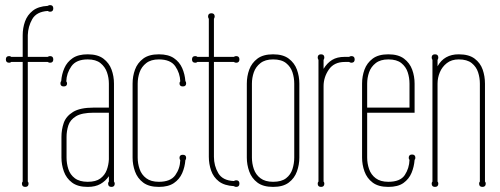

<svg xmlns="http://www.w3.org/2000/svg" viewBox="-20 -723 1960 753"><path d="M89 -11Q92 -8 92 -3Q92 10 79 10Q66 10 66 -3Q66 -8 69 -11V-480H24Q21 -477 16 -477Q3 -477 3 -490Q3 -503 16 -503Q21 -503 24 -500H69V-585Q69 -613 78 -638.5Q87 -664 108.5 -681Q130 -698 167 -700Q172 -703 176 -703Q189 -703 189 -690Q189 -677 176 -677Q172 -677 167 -680Q123 -677 106.5 -648Q90 -619 89 -585V-500H167Q172 -503 176 -503Q189 -503 189 -490Q189 -477 176 -477Q172 -477 167 -480H89Z M427 -11Q430 -7 430 -3Q430 10 417 10Q404 10 404 -3Q404 -8 407 -11V-32Q394 -13 374 -1.5Q354 10 324 10Q285 10 262.5 -7Q240 -24 230.5 -50.5Q221 -77 221 -105V-186Q221 -215 230 -241Q239 -267 266.5 -284Q294 -301 348 -301H407V-395Q407 -418 399.5 -439.5Q392 -461 374 -475.5Q356 -490 324 -490Q279 -490 260 -463Q241 -436 240 -404Q243 -400 243 -396Q243 -384 230 -384Q217 -384 217 -396Q217 -402 220 -405Q222 -432 232.5 -456Q243 -480 265 -495Q287 -510 324 -510Q363 -510 385.5 -493Q408 -476 417.5 -450Q427 -424 427 -395ZM241 -105Q241 -82 248 -60Q255 -38 273.5 -24Q292 -10 324 -10Q356 -10 373.5 -23Q391 -36 398.5 -56Q406 -76 407 -98V-281H348Q301 -281 278 -267Q255 -253 248 -231Q241 -209 241 -186Z M520 -105Q520 -82 527.5 -60Q535 -38 553.5 -24Q572 -10 603 -10Q649 -10 667.5 -36Q686 -62 687 -95Q684 -98 684 -104Q684 -116 697 -116Q710 -116 710 -104Q710 -98 707 -95Q705 -68 694.5 -44Q684 -20 662 -5Q640 10 603 10Q564 10 541.5 -7Q519 -24 509.5 -50.5Q500 -77 500 -105V-395Q500 -424 509.5 -450Q519 -476 541.5 -493Q564 -510 603 -510Q640 -510 662 -495Q684 -480 694.5 -456Q705 -432 707 -405Q710 -402 710 -396Q710 -384 697 -384Q684 -384 684 -396Q684 -401 687 -404Q686 -436 667.5 -463Q649 -490 603 -490Q572 -490 553.5 -475.5Q535 -461 527.5 -439.5Q520 -418 520 -395Z M819 -108Q819 -73 836 -44Q853 -15 897 -13Q902 -16 906 -16Q919 -16 919 -3Q919 10 906 10Q902 10 897 7Q860 5 838.5 -11.5Q817 -28 808 -54Q799 -80 799 -108V-480H754Q751 -477 746 -477Q733 -477 733 -490Q733 -503 746 -503Q751 -503 754 -500H799V-649Q796 -654 796 -658Q796 -671 809 -671Q822 -671 822 -658Q822 -655 819 -649V-500H897Q902 -503 906 -503Q919 -503 919 -490Q919 -477 906 -477Q902 -477 897 -480H819Z M1154 -105Q1154 -77 1144.5 -50.5Q1135 -24 1112.5 -7Q1090 10 1051 10Q1012 10 989.5 -7Q967 -24 957.5 -50.5Q948 -77 948 -105V-395Q948 -424 957.5 -450Q967 -476 989.5 -493Q1012 -510 1051 -510Q1090 -510 1112.5 -493Q1135 -476 1144.5 -450Q1154 -424 1154 -395ZM968 -105Q968 -82 975.5 -60Q983 -38 1001.5 -24Q1020 -10 1051 -10Q1084 -10 1102 -24Q1120 -38 1127 -60Q1134 -82 1134 -105V-395Q1134 -418 1127 -439.5Q1120 -461 1102 -475.5Q1084 -490 1051 -490Q1020 -490 1001.5 -475.5Q983 -461 975.5 -439.5Q968 -418 968 -395Z M1249 -11Q1252 -8 1252 -3Q1252 10 1239 10Q1226 10 1226 -3Q1226 -8 1229 -11V-488Q1226 -493 1226 -497Q1226 -510 1239 -510Q1252 -510 1252 -497Q1252 -493 1249 -488V-453Q1263 -476 1282.5 -488Q1302 -500 1332 -500H1349Q1354 -503 1358 -503Q1371 -503 1371 -490Q1371 -477 1358 -477Q1354 -477 1349 -480H1332Q1290 -480 1269.5 -450Q1249 -420 1249 -385Z M1606 -281H1420V-105Q1420 -82 1427.5 -60Q1435 -38 1453.5 -24Q1472 -10 1503 -10Q1550 -10 1567.5 -36.5Q1585 -63 1586 -96Q1583 -99 1583 -104Q1583 -117 1596 -117Q1609 -117 1609 -104Q1609 -99 1606 -96Q1604 -69 1594 -45Q1584 -21 1562.5 -5.5Q1541 10 1503 10Q1464 10 1441.5 -7Q1419 -24 1409.5 -50.5Q1400 -77 1400 -105V-395Q1400 -424 1409.5 -450Q1419 -476 1441.5 -493Q1464 -510 1503 -510Q1542 -510 1564.5 -493Q1587 -476 1596.5 -450Q1606 -424 1606 -395ZM1586 -301V-395Q1586 -418 1579 -439.5Q1572 -461 1554 -475.5Q1536 -490 1503 -490Q1472 -490 1453.5 -475.5Q1435 -461 1427.5 -439.5Q1420 -418 1420 -395V-301Z M1882 -11Q1885 -8 1885 -3Q1885 10 1872 10Q1859 10 1859 -3Q1859 -8 1862 -11V-395Q1862 -418 1855 -439.5Q1848 -461 1830 -475.5Q1812 -490 1779 -490Q1751 -490 1732.5 -475.5Q1714 -461 1705 -439.5Q1696 -418 1696 -395V-11Q1699 -8 1699 -3Q1699 10 1686 10Q1673 10 1673 -3Q1673 -8 1676 -11V-488Q1673 -493 1673 -497Q1673 -510 1686 -510Q1699 -510 1699 -497Q1699 -493 1696 -488V-463Q1722 -510 1779 -510Q1819 -510 1841.5 -493Q1864 -476 1873 -450Q1882 -424 1882 -395Z"/></svg>

Font: Wire One
Style: Regular
Weight: 400
Designer: Alexei Vanyashin, Gayaneh Bagdasaryan
Foundry: Cyreal
Version: Version 1.102; ttfautohint (v1.8.3)